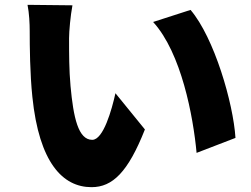

<svg xmlns="http://www.w3.org/2000/svg" viewBox="-20 -746 1040 795"><path d="M280 -724 94 -726C101 -691 103 -648 103 -618C103 -555 104 -440 114 -345C142 -72 240 29 359 29C446 29 510 -33 580 -210L458 -360C443 -292 408 -167 362 -167C304 -167 284 -259 272 -390C266 -457 266 -522 266 -588C266 -617 272 -682 280 -724ZM769 -705 614 -655C731 -527 780 -264 794 -113L955 -175C946 -319 867 -590 769 -705Z"/></svg>

Font: Source Han Sans HK Heavy
Style: Regular
Weight: 900
Designer: Ryoko NISHIZUKA 西塚涼子 (kana, bopomofo & ideographs); Paul D. Hunt (Latin, Greek & Cyrillic); Sandoll Communications 산돌커뮤니
Foundry: Adobe
Version: Version 2.000;hotconv 1.0.107;makeotfexe 2.5.65593